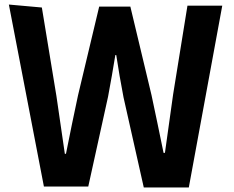

<svg xmlns="http://www.w3.org/2000/svg" viewBox="-20 -779 1028 844"><path d="M19 -759 173 41H368L455 -354C467 -416 477 -477 487 -537H491C500 -476 511 -414 523 -351L612 45H810L957 -754H804L741 -364C729 -280 717 -194 705 -107H699C681 -193 664 -279 646 -361L553 -750H416L323 -360C305 -276 287 -189 270 -103H265C253 -188 240 -273 228 -357L164 -746Z"/></svg>

Font: GenEiGothic-pro-Regular
Style: Bold
Weight: 700
Designer: Ryoko NISHIZUKA (kana & ideographs); Paul D. Hunt (Latin, Greek & Cyrillic); Wenlong ZHANG (bopomofo); Sandoll Communica
Foundry: Adobe Systems Incorporated; o_tamon
Version: Version 1.000.140830